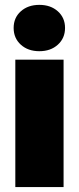

<svg xmlns="http://www.w3.org/2000/svg" viewBox="-20 -757 319 777"><path d="M42 0V-515.6H237.3V0ZM139.2 -549.8Q93.3 -549.8 64.2 -576.2Q35.2 -602.5 35.2 -644Q35.2 -685.1 64.2 -711.2Q93.3 -737.3 139.2 -737.3Q185.1 -737.3 214.1 -711.2Q243.2 -685.1 243.2 -644Q243.2 -602.5 214.1 -576.2Q185.1 -549.8 139.2 -549.8Z"/></svg>

Font: Inter Display Black
Style: Regular
Weight: 900
Designer: Rasmus Andersson
Foundry: rsms
Version: Version 4.000;git-a52131595